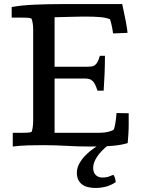

<svg xmlns="http://www.w3.org/2000/svg" viewBox="-20 -722 704 955"><path d="M587.9 -701.7 601.1 -638.7Q603.5 -626.5 606 -614Q608.4 -601.6 610.1 -590.6Q611.8 -579.6 613 -571.3Q614.3 -563 614.3 -558.6L542.5 -555.7L538.6 -580.1Q536.6 -590.8 533.9 -602.8Q531.2 -614.7 527.3 -626Q510.3 -633.8 480.5 -636.7Q450.7 -639.6 401.9 -639.6Q396 -639.6 386.5 -639.4Q377 -639.2 359.9 -638.9Q342.8 -638.7 316.7 -637.9Q290.5 -637.2 251.5 -636.2V-390.1H417.5Q427.2 -390.1 435.8 -391.4Q444.3 -392.6 451.7 -397.7Q459 -402.8 465.1 -413.8Q471.2 -424.8 476.6 -444.3H502Q502 -399.9 500.2 -355.2Q498.5 -310.5 495.6 -271H464.8Q459 -289.1 453.4 -300.8Q447.8 -312.5 440.4 -319.3Q433.1 -326.2 423.8 -328.9Q414.6 -331.5 401.4 -331.5H251.5V-61.5H474.1Q499 -61.5 518.8 -66.4Q538.6 -71.3 546.4 -78.1Q550.3 -89.4 553.7 -108.4Q557.1 -127.4 559.6 -159.7Q571.8 -159.7 588.6 -159.2Q605.5 -158.7 620.1 -158.7V-102.1Q620.1 -78.6 618.4 -53.2Q616.7 -27.8 615.2 -10.3Q600.6 -5.9 584.2 -2.7Q567.9 0.5 545.9 2.7Q523.9 4.9 494.4 5.9Q464.8 6.8 424.3 6.8Q394 6.8 366.2 5.9Q338.4 4.9 311 3.4Q283.7 2 256.1 1Q228.5 0 198.7 0Q158.7 0 120.8 1Q83 2 43.5 6.8V-61.5H86.9Q101.6 -61.5 114.3 -62Q127 -62.5 137.2 -65.9Q145 -86.4 145 -125V-573.2Q145 -591.8 142.8 -605.5Q140.6 -619.1 136.7 -629.4Q127.4 -633.3 116.2 -633.8Q105 -634.3 92.3 -634.3H38.1V-687Q85.4 -695.8 150.4 -698.7Q215.3 -701.7 289.1 -701.7ZM518.6 -0.5Q481.9 28.8 462.6 58.1Q443.4 87.4 443.4 112.3Q443.4 126.5 447.5 135.7Q451.7 145 458.3 150.6Q464.8 156.2 473.4 158.7Q481.9 161.1 490.2 161.1Q508.3 161.1 522 156Q535.6 150.9 543.9 147.5Q553.2 159.2 555.7 183.6Q535.2 198.2 509.3 205.6Q483.4 212.9 455.6 212.9Q434.6 212.9 417.5 208.7Q400.4 204.6 388.2 195.3Q376 186 369.1 171.6Q362.3 157.2 362.3 137.2Q362.3 113.8 374.5 91.6Q386.7 69.3 405.5 50.3Q424.3 31.2 447 15.4Q469.7 -0.5 490.7 -11.7Z"/></svg>

Font: Tienne
Style: Regular
Weight: 400
Designer: vernon adams
Foundry: vernon adams
Version: Version 1.001